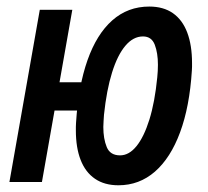

<svg xmlns="http://www.w3.org/2000/svg" viewBox="-20 -547 626 577"><path d="M335.9 9.8Q293.9 9.8 265.4 -9.8Q236.8 -29.3 222.4 -66.2Q208 -103 208 -154.8Q208 -160.2 208 -166Q208 -171.9 208.5 -177.7Q215.3 -287.6 242.9 -366Q270.5 -444.3 317.4 -485.8Q364.3 -527.3 428.7 -527.3Q471.2 -527.3 499.8 -507.3Q528.3 -487.3 542.7 -449.2Q557.1 -411.1 557.1 -357.4Q557.1 -352.1 557.1 -346.4Q557.1 -340.8 556.6 -335Q549.8 -226.6 521.2 -149.4Q492.7 -72.3 445.6 -31.2Q398.4 9.8 335.9 9.8ZM8.3 0 99.6 -517.6H197.3L106 0ZM81.5 -214.8 96.2 -299.8H257.8L243.2 -214.8ZM340.8 -80.1Q367.7 -80.1 390.1 -107.7Q412.6 -135.3 429 -187.7Q445.3 -240.2 452.6 -314.5Q453.6 -324.2 454.1 -333.7Q454.6 -343.3 454.6 -352.5Q454.6 -387.7 445.1 -412.6Q435.5 -437.5 409.7 -437.5Q380.4 -437.5 356.7 -409.4Q333 -381.3 316.7 -328.9Q300.3 -276.4 292.5 -202.1Q292 -192.9 291.3 -183.6Q290.5 -174.3 290.5 -165.5Q290.5 -129.9 300.8 -105Q311 -80.1 340.8 -80.1Z"/></svg>

Font: Cascadia Code PL
Style: Italic
Weight: 400
Italic angle: -10°
Monospace: yes
Designer: Aaron Bell
Foundry: Saja Typeworks
Version: Version 2404.023